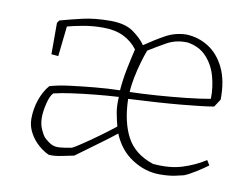

<svg xmlns="http://www.w3.org/2000/svg" viewBox="-58 -539 818 627"><g transform="rotate(10 350.5 -226.0)"><path d="M139 7Q122 0 104 -15.5Q86 -31 74 -53Q62 -75 62 -99Q62 -132 72.5 -162.5Q83 -193 101 -214Q127 -222 166 -227Q205 -232 248 -236Q291 -240 331 -241Q334 -278 341 -312.5Q348 -347 356 -381Q337 -406 309 -419.5Q281 -433 241 -433Q207 -433 176.5 -427.5Q146 -422 124 -416L114 -325L113 -316L90 -318V-422L96 -431Q128 -440 168.5 -449.5Q209 -459 261 -459Q310 -459 337.5 -439.5Q365 -420 379 -399Q414 -423 445 -440Q476 -457 512 -458Q552 -457 586 -436Q620 -415 640.5 -373Q661 -331 660 -268L643 -242Q607 -236 536 -229.5Q465 -223 362 -218Q364 -141 390.5 -92Q417 -43 479 -23Q534 -18 575.5 -31Q617 -44 651 -66L661 -50Q645 -38 623.5 -24.5Q602 -11 585 -4Q578 -2 556.5 2.5Q535 7 506 7Q458 7 414.5 -21Q371 -49 350 -101Q330 -85 305.5 -67Q281 -49 258.5 -32.5Q236 -16 221 -5Q201 -1 179.5 3.5Q158 8 139 7ZM363 -241Q404 -242 453 -245.5Q502 -249 548.5 -254Q595 -259 628 -265Q629 -302 619 -338.5Q609 -375 585 -401Q561 -427 522 -433Q484 -435 453.5 -418Q423 -401 396 -384Q390 -369 382.5 -343.5Q375 -318 369.5 -290.5Q364 -263 363 -241ZM209 -29Q216 -32 238.5 -47Q261 -62 289.5 -82.5Q318 -103 343 -123Q338 -141 333.5 -165Q329 -189 331 -219Q295 -217 254.5 -213Q214 -209 178 -204Q142 -199 118 -193Q108 -183 101.5 -156.5Q95 -130 95 -109Q95 -88 102.5 -71Q110 -54 117 -46Q132 -32 143 -27Q154 -22 168.5 -23Q183 -24 209 -29Z"/></g></svg>

Font: Labrada ExtraLight
Style: Regular
Weight: 200
Designer: Mercedes Jáuregui
Foundry: Omnibus-Type Team
Version: Version 1.000; ttfautohint (v1.8.4.7-5d5b)